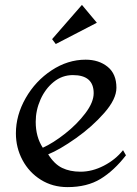

<svg xmlns="http://www.w3.org/2000/svg" viewBox="-20 -753 562 785"><path d="M456 -394Q456 -348 406.5 -291.5Q357 -235 290.5 -188Q224 -141 177 -122Q202 -82 234 -66.5Q266 -51 309 -51Q357 -51 404.5 -75.5Q452 -100 483 -139L495 -118Q446 -55 391 -21.5Q336 12 256 12Q195 12 147 -18Q99 -48 72 -98.5Q45 -149 45 -208Q45 -282 85 -352Q125 -422 191 -465.5Q257 -509 330 -509Q384 -509 420 -480Q456 -451 456 -394ZM126 -255Q126 -193 155 -149Q197 -168 246 -206.5Q295 -245 329 -290Q363 -335 363 -372Q363 -446 278 -446Q234 -446 199.5 -418Q165 -390 145.5 -346Q126 -302 126 -255ZM315 -733 193 -593 208 -573 376 -660Z"/></svg>

Font: Amita
Style: Regular
Weight: 400
Designer: Eduardo Rodriguez Tunni, Modular Infotech, Brian J. Bonislawsky
Foundry: Eduardo Rodriguez Tunni, Modular Infotech, Brian J. Bonislawsky
Version: Version 1.004